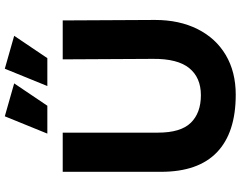

<svg xmlns="http://www.w3.org/2000/svg" viewBox="-121 -870 1001 799"><g transform="rotate(-90 379.5 -470.5)"><path d="M532 -710H694L696 -326Q696 -225 658 -149Q620 -73 550 -31.5Q480 10 385 10Q227 10 145.5 -68Q64 -146 64 -301V-710H227V-314Q227 -219 268 -177Q309 -135 383 -135Q456 -135 495.5 -183.5Q535 -232 534 -335ZM537 -774H421L493 -951L630 -912ZM339 -774H223L295 -951L432 -912Z"/></g></svg>

Font: Livvic
Style: Bold
Weight: 700
Designer: Jacques Le Bailly, Baron von Fonthausen
Version: Version 1.001; ttfautohint (v1.8.2)